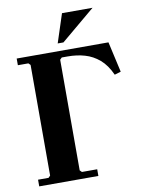

<svg xmlns="http://www.w3.org/2000/svg" viewBox="-94 -925 748 991"><g transform="rotate(-10 280.5 -430.0)"><path d="M511 -670 547 -510 514 -500Q490 -553 456 -582Q422 -611 380.5 -623Q339 -635 291 -635H260L250 -625V-45L260 -35H340V0H30V-35H85L95 -45V-625L85 -635H30V-670ZM461 -860 282 -710H252L301 -860Z"/></g></svg>

Font: Brygada 1918
Style: Regular
Weight: 400
Designer: Mateusz Machalski | Borys Kosmynka | Przemek Hoffer
Foundry: NIEPODLEGLA 2018
Version: Version 3.006